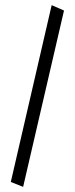

<svg xmlns="http://www.w3.org/2000/svg" viewBox="-20 -685 290 747"><path d="M70 42 229 -644 181 -665 22 23Z"/></svg>

Font: Inconsolata UltraCondensed Thin
Style: Regular
Weight: 100
Width: 1
Monospace: yes
Designer: Raph Levien, Cyreal, Brenton Simpson
Foundry: Raph Levien, Cyreal, Google
Version: Version 3.100